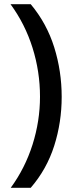

<svg xmlns="http://www.w3.org/2000/svg" viewBox="-20 -734 353 912"><path d="M273 -274Q273 -153 237.5 -41.5Q202 70 126 158H31Q99 65 134.5 -47Q170 -159 170 -275Q170 -394 134.5 -507Q99 -620 30 -714H126Q202 -623 237.5 -509.5Q273 -396 273 -274Z"/></svg>

Font: Noto Sans Adlam Unjoined Medium
Style: Regular
Weight: 500
Version: Version 3.001